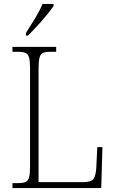

<svg xmlns="http://www.w3.org/2000/svg" viewBox="-20 -951 583 971"><path d="M43 0V-25H73Q96 -25 109 -30.5Q122 -36 127 -54Q132 -72 132 -109V-605Q132 -642 127 -660Q122 -678 109 -683.5Q96 -689 72 -689H43V-714H264V-689H234Q210 -689 197.5 -683.5Q185 -678 180 -660Q175 -642 175 -606V-30H402Q442 -30 453.5 -47Q465 -64 467 -104L472 -207H498L492 0ZM111 -784Q133 -818 157 -857.5Q181 -897 195 -931H251V-921Q240 -904 217 -876Q194 -848 168 -819.5Q142 -791 121 -771H111Z"/></svg>

Font: Noto Serif Tamil SemiCondensed ExtraLight
Style: Italic
Weight: 200
Width: 4
Italic angle: -12°
Designer: Indian Type Foundry, Tom Grace, and the Monotype Design Team
Foundry: Monotype Imaging Inc.
Version: Version 2.003; ttfautohint (v1.8.4.7-5d5b)